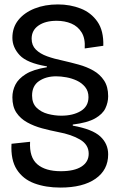

<svg xmlns="http://www.w3.org/2000/svg" viewBox="-20 -694 535 868"><path d="M253 154Q187 154 135.5 135Q84 116 56 72.5Q28 29 32 -44L116 -53Q112 17 148.5 48.5Q185 80 255 80Q316 80 348.5 59Q381 38 381 1Q381 -40 342 -63Q303 -86 243 -97Q207 -104 170 -114Q133 -124 102.5 -141Q72 -158 54 -185Q36 -212 36 -254Q36 -284 49.5 -311Q63 -338 96.5 -359Q130 -380 192 -390V-394Q102 -409 69 -444.5Q36 -480 36 -523Q36 -570 63 -603.5Q90 -637 136.5 -655.5Q183 -674 242 -674Q297 -674 344.5 -655.5Q392 -637 420.5 -596Q449 -555 447 -487L363 -475Q366 -520 349 -547.5Q332 -575 302.5 -587.5Q273 -600 236 -600Q185 -600 154 -578.5Q123 -557 123 -519Q123 -489 142 -470Q161 -451 193 -439.5Q225 -428 264 -420Q299 -412 335.5 -402Q372 -392 402 -375Q432 -358 450.5 -330Q469 -302 469 -259Q469 -231 456.5 -204.5Q444 -178 409.5 -158.5Q375 -139 309 -131V-126Q398 -110 433.5 -77Q469 -44 469 4Q469 74 412 114Q355 154 253 154ZM257 -171Q310 -171 345 -192Q380 -213 380 -255Q380 -282 365 -300.5Q350 -319 327.5 -329.5Q305 -340 280 -344.5Q255 -349 234 -349Q188 -349 156.5 -327.5Q125 -306 125 -262Q125 -227 145.5 -207Q166 -187 196.5 -179Q227 -171 257 -171Z"/></svg>

Font: Bricolage Grotesque 48pt
Style: Regular
Weight: 400
Designer: Mathieu Triay
Foundry: Atelier Triay
Version: Version 1.000; ttfautohint (v1.8.4.7-5d5b);gftools[0.9.32]